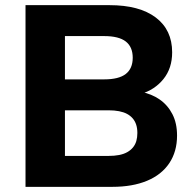

<svg xmlns="http://www.w3.org/2000/svg" viewBox="-20 -725 760 745"><path d="M79 0V-705H405Q521 -705 584.5 -657Q648 -609 648 -522Q648 -460 614 -418Q580 -376 525 -360V-369Q568 -361 599.5 -339Q631 -317 649 -282Q667 -247 667 -199Q667 -137 637 -92Q607 -47 550.5 -23.5Q494 0 416 0ZM232 -120H401Q424 -120 442 -123.5Q460 -127 473.5 -134.5Q487 -142 496 -153Q505 -164 509 -178Q513 -192 513 -209Q513 -227 508.5 -241Q504 -255 495 -265.5Q486 -276 473 -283Q460 -290 442 -293.5Q424 -297 401 -297H232ZM232 -417H384Q441 -417 468 -438Q495 -459 495 -501Q495 -543 468 -564Q441 -585 384 -585H232Z"/></svg>

Font: Nunito Sans 10pt ExtraBold
Style: Regular
Weight: 800
Designer: Vernon Adams
Foundry: Vernon Adams
Version: Version 3.101;gftools[0.9.27]